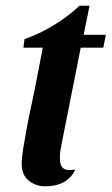

<svg xmlns="http://www.w3.org/2000/svg" viewBox="-20 -632 391 673"><path d="M138 21Q105 21 80.5 1Q56 -19 56 -58Q56 -78 61.5 -112.5Q67 -147 74.5 -187Q82 -227 90 -263Q98 -299 102 -320L130 -465H62L66 -495Q118 -513 167.5 -543Q217 -573 259 -612H294L273 -510H351L342 -465H263L197 -133Q194 -118 192 -105.5Q190 -93 190 -82Q189 -52 202 -42Q215 -32 244 -38Q234 -16 217.5 -3Q201 10 181 15.5Q161 21 138 21Z"/></svg>

Font: Sansita Swashed Light Medium
Style: Regular
Weight: 500
Version: Version 1.003